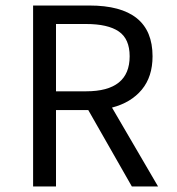

<svg xmlns="http://www.w3.org/2000/svg" viewBox="-20 -676 640 696"><path d="M100 0V-656H304Q533 -656 533 -472Q533 -398 494 -351Q455 -304 386 -286L553 0H458L300 -277H183V0ZM183 -345H292Q450 -345 450 -472Q450 -535 410.5 -562Q371 -589 292 -589H183Z"/></svg>

Font: TypoPRO Source Code Pro
Style: Regular
Weight: 400
Monospace: yes
Designer: Paul D. Hunt, Teo Tuominen
Foundry: Adobe Systems Incorporated
Version: Version 2.010;PS 1.0;hotconv 1.0.84;makeotf.lib2.5.63406